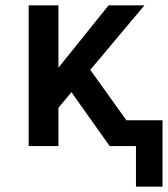

<svg xmlns="http://www.w3.org/2000/svg" viewBox="-20 -550 632 723"><path d="M592 153V-97H456L320 -287L524 -530H389L200 -295V-530H88V0H200V-144L249 -203L263 -183L393 0H492V153Z"/></svg>

Font: Iosevka Sparkle Semibold
Style: Regular
Weight: 600
Designer: Belleve Invis
Foundry: Belleve Invis
Version: Version 4.5.0; ttfautohint (v1.8.3)